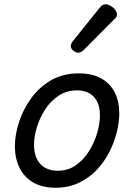

<svg xmlns="http://www.w3.org/2000/svg" viewBox="-20 -864 629 903"><path d="M241 19Q179 19 136 -6Q93 -31 71.5 -75.5Q50 -120 50 -176Q50 -229 69 -288.5Q88 -348 125.5 -400.5Q163 -453 219.5 -486Q276 -519 351 -519Q413 -519 455.5 -495.5Q498 -472 519.5 -429.5Q541 -387 541 -331Q541 -291 529.5 -243.5Q518 -196 494.5 -149.5Q471 -103 435 -65Q399 -27 350.5 -4Q302 19 241 19ZM251 -61Q300 -61 337 -87Q374 -113 399 -153.5Q424 -194 437 -238.5Q450 -283 450 -321Q450 -360 437 -386Q424 -412 400 -425.5Q376 -439 343 -439Q293 -439 255 -413.5Q217 -388 191.5 -348Q166 -308 153 -264Q140 -220 140 -183Q140 -144 153.5 -116.5Q167 -89 192 -75Q217 -61 251 -61ZM347 -616Q338 -616 325.5 -625.5Q313 -635 313 -646Q313 -653 315.5 -659Q318 -665 323 -671L446 -824Q455 -836 462 -840Q469 -844 477 -844Q487 -844 499.5 -837Q512 -830 521 -819Q530 -808 530 -796Q530 -788 526.5 -783Q523 -778 517 -773L376 -631Q361 -616 347 -616Z"/></svg>

Font: Playwrite DK Loopet
Style: Regular
Weight: 400
Designer: Veronika Burian, José Scaglione
Foundry: TypeTogether
Version: Version 1.002